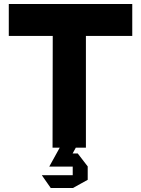

<svg xmlns="http://www.w3.org/2000/svg" viewBox="-20 -739 706 961"><path d="M243 0 244 -559 378 -719H410V0ZM24 -559V-719H378L244 -559ZM410 -559V-719H642V-559ZM307 95 329 29H369L419 94V95ZM227 95V94L279 0H359V1L307 95ZM234 202 190 139V138H344V202ZM344 202V95H419V161L345 202Z"/></svg>

Font: Foldit
Style: Bold
Weight: 700
Version: Version 1.003